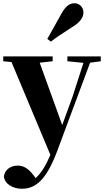

<svg xmlns="http://www.w3.org/2000/svg" viewBox="-27 -894 645 1185"><path d="M265 -654 287 -637C318 -661 351 -684 419 -727C467 -756 488 -786 488 -817C488 -852 460 -874 433 -874C400 -874 376 -853 350 -806C308 -730 287 -692 265 -654ZM389 -516 488 -506 421 -298 357 -122 218 -507 298 -516V-546H-7V-516L44 -511L284 62C255 129 228 174 193 205L177 184C152 152 123 128 83 128C44 128 5 148 -3 193C0 241 52 271 108 271C193 271 259 216 325 41L529 -507L595 -516V-546H389Z"/></svg>

Font: Noto Serif CJK SC Black
Style: Regular
Weight: 900
Designer: Ryoko NISHIZUKA 西塚涼子 (kana & ideographs); Frank Grießhammer (Latin, Greek & Cyrillic); Wenlong ZHANG 张文龙 (bopomofo); San
Foundry: Adobe
Version: Version 2.001;hotconv 1.1.0;makeotfexe 2.6.0